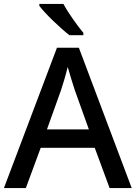

<svg xmlns="http://www.w3.org/2000/svg" viewBox="-20 -961 694 981"><path d="M304 -941H181V-931C208 -894 288 -817 335 -781H406V-793C375 -830 328 -896 304 -941ZM540 0H653L383 -717H271L0 0H112L188 -206H464ZM362 -501 434 -300H220L292 -501C300 -524 316 -578 326 -619C334 -589 355 -522 362 -501Z"/></svg>

Font: Noto Sans Gujarati Medium
Style: Regular
Weight: 500
Designer: Jelle Bosma - Monotype Design Team, Universal Thirst
Foundry: Monotype Imaging Inc.
Version: Version 2.106